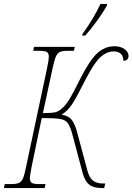

<svg xmlns="http://www.w3.org/2000/svg" viewBox="-42 -951 670 971"><path d="M-18 -20H15Q41 -20 54 -26Q67 -32 74.5 -49.5Q82 -67 90 -108L196 -606Q205 -651 205 -664Q205 -682 195 -688Q185 -694 159 -694H126L130 -714H336L332 -694H299Q273 -694 260.5 -688Q248 -682 240.5 -664.5Q233 -647 224 -606L175 -379Q223 -379 240.5 -384Q258 -389 278 -409Q295 -425 313 -455.5Q331 -486 365 -555Q412 -647 450 -682Q488 -717 537 -717Q568 -717 588 -702.5Q608 -688 608 -668Q608 -645 582 -643Q582 -666 569.5 -678.5Q557 -691 533 -691Q499 -691 467.5 -663.5Q436 -636 394 -555Q345 -458 323 -424.5Q301 -391 270 -371Q303 -366 319.5 -346.5Q336 -327 348 -282L401 -85Q410 -52 428.5 -37.5Q447 -23 478 -23H490L485 0H473Q431 0 409 -17.5Q387 -35 376 -76L323 -275Q312 -314 300 -329.5Q288 -345 261 -349.5Q234 -354 169 -354L118 -108Q109 -61 109 -51Q109 -32 119 -26Q129 -20 155 -20H188L184 0H-22ZM375 -779Q432 -858 466 -931H499V-923Q480 -889 448.5 -845.5Q417 -802 389 -771H374Z"/></svg>

Font: Noto Serif NarrowThin
Style: Italic
Weight: 250
Width: 4
Italic angle: -12°
Designer: Monotype Design Team
Foundry: Monotype Imaging Inc.
Version: Version 1.001